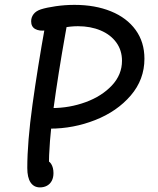

<svg xmlns="http://www.w3.org/2000/svg" viewBox="-20 -769 660 800"><path d="M139.5 -272.8Q139.5 -294.8 156.2 -306.8Q172.8 -318.8 196.7 -318.8Q269.5 -318.8 336.8 -343.4Q404 -368 446.2 -412.9Q488.3 -457.8 488.3 -515.8Q488.3 -559.3 464.6 -592Q440.8 -624.7 399.1 -642.2Q357.3 -659.8 304.8 -659.8Q289.5 -659.8 273 -658.1Q256.5 -656.3 237.3 -653.5Q221.2 -651 204.2 -648Q187.2 -645 170.8 -642.3Q143.7 -638.7 126.8 -648.1Q109.8 -657.5 109.8 -680.3Q109.8 -696.8 119.9 -710.1Q130 -723.3 150.3 -730Q173.5 -737.5 212.2 -743.1Q251 -748.7 290.2 -748.7Q376.3 -748.7 442.3 -721.8Q508.3 -695 545.1 -644.3Q581.8 -593.7 581.8 -524.2Q581.8 -437.5 524.7 -371Q467.5 -304.5 376.7 -268.8Q285.8 -233 188 -233Q166 -233 152.8 -242.7Q139.5 -252.3 139.5 -272.8ZM93.7 -69Q93.7 -176.8 115.4 -333.4Q137.2 -490 168 -661.3Q172.2 -685.3 184.6 -698.2Q197 -711.2 217 -711.2Q230.7 -711.2 241.1 -704.2Q251.5 -697.2 255.9 -684.7Q260.3 -672.2 257.5 -657.3L251.8 -625.3Q222.5 -461 203 -317.2Q183.5 -173.3 183.5 -67.2L168.7 -100.8Q183.8 -100.8 193.3 -85.8Q202.8 -70.7 202.8 -47.8Q202.8 -29.3 195.8 -15.8Q188.7 -2.3 175.8 4.8Q163 11.8 146.3 11.8Q121.3 11.8 107.5 -8.6Q93.7 -29 93.7 -69Z"/></svg>

Font: Monaspace Radon Var
Style: Regular
Weight: 400
Designer: Riley Cran and the Lettermatic Team
Version: Version 1.000 (Monaspace Radon Var)